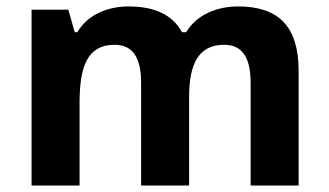

<svg xmlns="http://www.w3.org/2000/svg" viewBox="-20 -576 1022 596"><path d="M719 -556C656 -556 591 -532 558 -476H545C515 -531 459 -556 379 -556C316 -556 253 -532 220 -476H212L192 -546H78V0H227V-257C227 -373 253 -437 336 -437C392 -437 418 -397 418 -319V0H567V-274C567 -379 597 -437 676 -437C732 -437 758 -397 758 -319V0H907V-356C907 -496 843 -556 719 -556Z"/></svg>

Font: Noto Sans Adlam
Style: Bold
Weight: 700
Designer: Mark Jamra, Neil Patel
Foundry: JamraPatel LLC
Version: Version 3.001